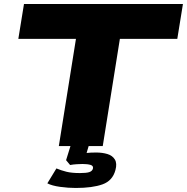

<svg xmlns="http://www.w3.org/2000/svg" viewBox="-20 -725 928 953"><path d="M272 0 357 -532H71L99 -705H888L860 -532H575L490 0ZM356 208Q319 208 278.5 202.5Q238 197 215 185L260 111Q284 121 310 127.5Q336 134 377 134Q408 134 422.5 129.5Q437 125 441 113Q445 98 429.5 93.5Q414 89 390 89Q380 89 362 90Q344 91 328 94L308 70L336 -20H426L401 64L366 42Q384 37 407 34.5Q430 32 457 32Q488 32 513 39.5Q538 47 550 66.5Q562 86 553 119Q539 172 489 190Q439 208 356 208Z"/></svg>

Font: Nunito Sans 7pt Expanded Black
Style: Italic
Weight: 900
Width: 7
Italic angle: -9°
Designer: Vernon Adams
Foundry: Vernon Adams
Version: Version 3.101;gftools[0.9.27]